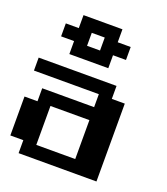

<svg xmlns="http://www.w3.org/2000/svg" viewBox="-128 -778 756 869"><g transform="rotate(20 250.0 -344.0)"><path d="M62.5 -625H125V-687.5H312.5V-625H375V-562.5H312.5V-500H125V-562.5H62.5ZM187.5 -625V-562.5H250V-625ZM0 -437.5H375V-375H437.5V0H62.5V-62.5H0V-250H62.5V-312.5H312.5V-375H0ZM125 -250V-62.5H312.5V-250Z"/></g></svg>

Font: NeoDunggeunmo
Style: Regular
Weight: 400
Monospace: yes
Version: Version 1.600